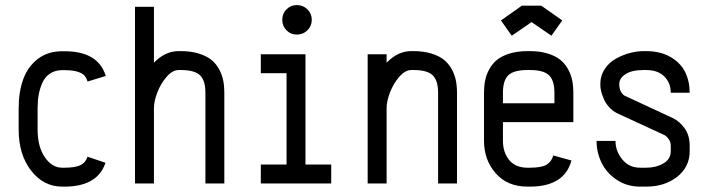

<svg xmlns="http://www.w3.org/2000/svg" viewBox="-20 -710 2741 743"><path d="M229.5 -438.5H220.7Q193.4 -438.5 173.8 -425.5Q154.3 -412.6 144.3 -390.4Q134.3 -368.2 129.9 -344Q125.5 -319.8 125.5 -291.5V-208.5Q125.5 -142.6 153.3 -101.8Q181.2 -61 220.7 -61H229.5Q270 -61 290.5 -70.6Q311 -80.1 318.8 -103.5L388.2 -80.1Q357.4 12.2 229.5 12.2H220.7Q148.4 12.2 100.3 -49.8Q52.2 -111.8 52.2 -208.5V-291.5Q52.2 -355 70.1 -403.8Q87.9 -452.6 126.7 -482.2Q165.5 -511.7 220.7 -511.7H229.5Q360.4 -511.7 389.2 -416L318.8 -394.5Q314.5 -408.7 306.6 -417.7Q298.8 -426.8 279.8 -432.6Q260.7 -438.5 229.5 -438.5Z M575.7 0H502.4V-683.6H575.7V-467.3Q619.1 -512.2 670.9 -512.2H679.7Q718.8 -512.2 748.8 -502.9Q778.8 -493.7 797.4 -478.8Q815.9 -463.9 827.6 -442.4Q839.4 -420.9 843.8 -398.9Q848.1 -377 848.1 -351.1V0H774.9V-351.1Q774.9 -398.9 753.9 -418.9Q732.9 -439 679.7 -439H670.9Q647.5 -439 624.8 -412.8Q602.1 -386.7 588.9 -352.5Q575.7 -318.4 575.7 -291.5Z M1088.6 -592.8Q1072.3 -609.4 1072.3 -633.3Q1072.3 -657.2 1088.6 -673.8Q1105 -690.4 1128.9 -690.4Q1152.8 -690.4 1169.7 -673.8Q1186.5 -657.2 1186.5 -633.3Q1186.5 -609.4 1169.7 -592.8Q1152.8 -576.2 1128.9 -576.2Q1105 -576.2 1088.6 -592.8ZM989.3 -500H1162.1V-73.2H1261.7V0H989.3V-73.2H1088.9V-426.8H989.3Z M1476.1 0H1402.8V-500H1476.1V-467.3Q1519.5 -512.2 1571.3 -512.2H1580.1Q1619.1 -512.2 1649.2 -502.9Q1679.2 -493.7 1697.8 -478.8Q1716.3 -463.9 1728 -442.4Q1739.7 -420.9 1744.1 -398.9Q1748.5 -377 1748.5 -351.1V0H1675.3V-351.1Q1675.3 -398.9 1654.3 -418.9Q1633.3 -439 1580.1 -439H1571.3Q1547.9 -439 1525.1 -412.8Q1502.4 -386.7 1489.3 -352.5Q1476.1 -318.4 1476.1 -291.5Z M2074.7 -688 2155.8 -630.9 2113.8 -571.8 2037.1 -624.5 1960.4 -571.8 1918.5 -630.9 1999.5 -688ZM1926.3 -237.3V-164.6Q1926.3 -120.6 1950.4 -90.8Q1974.6 -61 2021.5 -61H2030.3Q2076.7 -61 2095.7 -73Q2114.7 -85 2121.1 -108.4L2191.4 -88.9Q2164.1 12.2 2030.3 12.2H2021.5Q1943.4 12.2 1898.2 -39.6Q1853 -91.3 1853 -164.6V-351.1Q1853 -377 1857.4 -398.9Q1861.8 -420.9 1873.5 -442.4Q1885.3 -463.9 1903.8 -478.8Q1922.4 -493.7 1952.4 -502.9Q1982.4 -512.2 2021.5 -512.2H2030.3Q2069.3 -512.2 2099.4 -502.9Q2129.4 -493.7 2147.9 -478.8Q2166.5 -463.9 2178.2 -442.4Q2189.9 -420.9 2194.3 -398.9Q2198.7 -377 2198.7 -351.1V-237.3ZM2125.5 -310.5V-351.1Q2125.5 -398.9 2104.5 -418.9Q2083.5 -439 2030.3 -439H2021.5Q1968.3 -439 1947.3 -418.9Q1926.3 -398.9 1926.3 -351.1V-310.5Z M2575.7 -351.1Q2575.7 -389.6 2550.5 -414.3Q2525.4 -439 2480.5 -439H2471.7Q2424.8 -439 2400.6 -423.1Q2376.5 -407.2 2376.5 -385.3V-379.4Q2377.9 -362.3 2385 -351.8Q2392.1 -341.3 2398.9 -338.9L2583 -253.4Q2609.9 -240.7 2629.4 -213.4Q2648.9 -186 2648.9 -147V-124.5Q2648.9 -64 2600.6 -25.9Q2552.2 12.2 2480.5 12.2H2457Q2406.2 12.2 2366.7 -14.2Q2327.1 -40.5 2307.9 -80.3Q2288.6 -120.1 2288.6 -164.6H2361.8Q2361.8 -125.5 2387.9 -93.3Q2414.1 -61 2457 -61H2480.5Q2518.6 -61 2547.1 -77.6Q2575.7 -94.2 2575.7 -124.5V-147Q2575.7 -159.7 2567.9 -171.1Q2560.1 -182.6 2551.8 -187L2368.7 -271.5Q2350.6 -280.3 2336.9 -295.7Q2323.2 -311 2316.4 -327.4Q2309.6 -343.8 2306.4 -356.9Q2303.2 -370.1 2303.2 -379.4V-385.3Q2303.2 -417.5 2320.1 -442.9Q2336.9 -468.3 2363.3 -482.9Q2389.6 -497.6 2417.5 -504.9Q2445.3 -512.2 2471.7 -512.2H2480.5Q2535.6 -512.2 2574.7 -489.5Q2613.8 -466.8 2631.3 -431.2Q2648.9 -395.5 2648.9 -351.1Z"/></svg>

Font: Anka/Coder Narrow
Style: Regular
Weight: 400
Width: 3
Monospace: yes
Version: Version 001.100